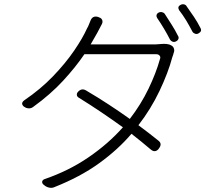

<svg xmlns="http://www.w3.org/2000/svg" viewBox="-20 -849 1040 917"><path d="M738 -789Q746 -793 755 -790.5Q764 -788 768 -781Q784 -756 800 -731Q816 -706 830 -678Q835 -671 832 -663Q829 -655 820 -651Q812 -647 804 -650Q796 -653 792 -660Q765 -713 730 -764Q726 -771 728 -778Q730 -785 738 -789ZM843 -826Q851 -830 859.5 -828Q868 -826 872 -818Q890 -793 907 -767.5Q924 -742 937 -716Q947 -699 927 -689Q920 -685 911.5 -688Q903 -691 899 -698Q884 -727 868.5 -752.5Q853 -778 835 -801Q826 -818 843 -826ZM453 -766Q464 -763 468 -753.5Q472 -744 466 -733Q460 -722 456 -714Q452 -706 445 -693L413 -637H723Q728 -637 739 -638Q750 -639 751 -639Q762 -640 775 -639Q788 -638 798 -632Q808 -627 811 -616Q814 -605 809 -595Q808 -590 807 -587Q806 -584 803 -576Q783 -501 741.5 -414Q700 -327 641 -251Q666 -232 690 -214Q714 -196 737 -177Q756 -162 739 -140L737 -137Q720 -118 700 -135Q658 -171 608 -210Q543 -134 453 -69Q363 -4 239 45Q228 50 214.5 47Q201 44 192 36L188 33Q180 26 181.5 18Q183 10 194 6Q308 -33 402.5 -97.5Q497 -162 567 -241Q517 -277 464.5 -312.5Q412 -348 357 -382Q348 -387 347 -395.5Q346 -404 354 -412Q371 -429 391 -417Q447 -384 499 -350Q551 -316 600 -281Q653 -350 689 -424.5Q725 -499 744 -567Q748 -576 742.5 -583Q737 -590 727 -590H383Q341 -528 281 -463Q221 -398 138 -338Q129 -331 117 -331.5Q105 -332 96 -339H95Q76 -355 96 -370Q174 -423 233.5 -485Q293 -547 334 -607Q375 -667 396 -714Q401 -722 404.5 -731.5Q408 -741 412 -750Q422 -776 449 -768Z"/></svg>

Font: Chiron GoRound TC L
Style: Regular
Weight: 300
Designer: Ryoko NISHIZUKA 西塚涼子 (kana, bopomofo & ideographs); Paul D. Hunt (Latin, Greek & Cyrillic); Sandoll Communications 산돌커뮤니
Foundry: Adobe
Version: Version 1.000;hotconv 1.1.1;makeotfexe 2.6.0